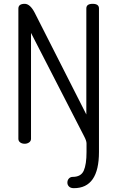

<svg xmlns="http://www.w3.org/2000/svg" viewBox="-20 -751 613 1003"><path d="M360 173Q403 173 417.5 140.5Q432 108 432 43V-2Q432 -15 420 -38L142 -579V-26Q142 -14 132 -7Q122 0 109 0Q95 0 85.5 -7Q76 -14 76 -26V-706Q76 -731 109 -731Q137 -731 161 -685L431 -153V-707Q431 -731 464 -731Q497 -731 497 -707V43Q497 232 366 232Q349 232 340.5 223.5Q332 215 332 203Q332 190 340 181.5Q348 173 360 173Z"/></svg>

Font: Dosis
Style: Book
Weight: 400
Designer: EdgarTolentino, PabloImpallari, IginoMarini
Foundry: EdgarTolentino, PabloImpallari, IginoMarini
Version: Version 1.007